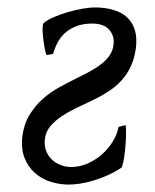

<svg xmlns="http://www.w3.org/2000/svg" viewBox="-20 -477 418 517"><path d="M40.5 -111.8Q44.9 -144.5 60.1 -168.7Q75.2 -192.9 95.2 -210.7Q115.2 -228.5 138.4 -241.2Q161.6 -253.9 182.1 -264.2Q203.1 -274.4 221.2 -284.2Q239.3 -293.9 252.9 -304.7Q266.6 -315.4 275.1 -327.9Q283.7 -340.3 285.6 -356Q289.1 -379.4 274.4 -396.5Q259.8 -413.6 228 -413.6Q189.9 -413.6 162.6 -394.3Q135.3 -375 123 -332L105.5 -328.6Q104 -331.1 102.3 -337.9Q100.6 -344.7 99.1 -353.8Q97.7 -362.8 96.4 -372.8Q95.2 -382.8 94.7 -391.6Q94.2 -400.4 95 -406.7Q95.7 -413.1 97.7 -415Q107.4 -423.3 125 -430.9Q142.6 -438.5 162.6 -444.3Q182.6 -450.2 202.1 -453.6Q221.7 -457 234.9 -457Q261.2 -457 283.4 -450.9Q305.7 -444.8 320.8 -431.6Q335.9 -418.5 342.8 -397.2Q349.6 -376 345.7 -346.2Q341.8 -317.9 331.3 -296.4Q320.8 -274.9 305.7 -258.8Q290.5 -242.7 271.7 -230.5Q252.9 -218.3 232.4 -208.5Q210.9 -198.2 188.7 -187.7Q166.5 -177.2 147.7 -165Q128.9 -152.8 116.2 -137.9Q103.5 -123 101.1 -104Q98.6 -86.9 103.5 -72.8Q108.4 -58.6 118.4 -48.6Q128.4 -38.6 142.3 -33Q156.2 -27.3 171.9 -27.3Q194.3 -27.3 215.6 -36.6Q236.8 -45.9 254.2 -61Q271.5 -76.2 283.4 -95.5Q295.4 -114.7 299.3 -135.3L318.4 -140.1Q319.8 -129.4 319.3 -110.6Q318.8 -91.8 316.9 -73.2Q314.9 -54.7 312 -40.5Q309.1 -26.4 306.2 -24.9Q290 -14.2 271.7 -5.9Q253.4 2.4 234.6 8.3Q215.8 14.2 198 17.1Q180.2 20 165 20Q140.6 20 116.5 12.5Q92.3 4.9 74 -11.2Q55.7 -27.3 45.9 -52.2Q36.1 -77.1 40.5 -111.8Z"/></svg>

Font: GentiumAlt
Style: Italic
Weight: 400
Italic angle: -7°
Designer: J. Victor Gaultney
Version: Version 1.02; 2005; OFL release